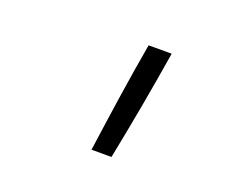

<svg xmlns="http://www.w3.org/2000/svg" viewBox="-65 -873 631 524"><g transform="rotate(20 250.0 -611.5)"><path d="M239 -451Q250 -531 262 -611.5Q274 -692 288 -772H355Q342 -691 327.5 -611Q313 -531 297 -451Z"/></g></svg>

Font: Iosevka Curly Light Oblique
Style: Regular
Weight: 300
Italic angle: -9°
Monospace: yes
Designer: Belleve Invis
Foundry: Belleve Invis
Version: Version 11.1.0; ttfautohint (v1.8.3)